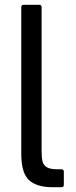

<svg xmlns="http://www.w3.org/2000/svg" viewBox="-20 -783 317 803"><path d="M200 0Q133 0 101 -30Q69 -60 69 -139V-753Q69 -763 79 -763H144Q154 -763 154 -753V-152Q154 -123 158 -107.5Q162 -92 176 -83.5Q190 -75 220 -75H237Q247 -75 247 -65V-10Q247 0 237 0Z"/></svg>

Font: Open Sauce Two
Style: Regular
Weight: 400
Designer: Alfredo Marco Pradil
Foundry: Creative Sauce Fz LLC
Version: Version 1.477